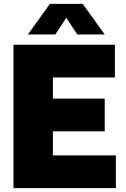

<svg xmlns="http://www.w3.org/2000/svg" viewBox="-20 -971 650 991"><path d="M49.5 0V-740H573V-571H253V-462H520.5V-293H253V-169H578V0ZM124 -793 237.5 -951H407L520.5 -793H379L322 -879L265.5 -793Z"/></svg>

Font: Encode Sans SmCnd Black
Style: Regular
Weight: 900
Width: 4
Designer: Multiple Designers
Foundry: Impallari Type
Version: Version 3.002; ttfautohint (v1.8.3) -l 8 -r 50 -G 200 -x 14 